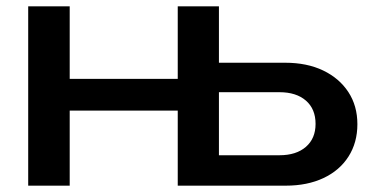

<svg xmlns="http://www.w3.org/2000/svg" viewBox="-20 -586 1170 606"><path d="M541 0V-566H671V-36L626 -96H862Q915 -96 945.5 -122.5Q976 -149 976 -195Q976 -242 945.5 -268.5Q915 -295 862 -295H629V-388H880Q949 -388 1000 -363.5Q1051 -339 1079.5 -295.5Q1108 -252 1108 -194Q1108 -136 1080 -92Q1052 -48 1001 -24Q950 0 882 0ZM69 0V-566H200V0ZM142 -237V-337H596V-237Z"/></svg>

Font: Unbounded
Style: Regular
Weight: 400
Designer: Luke Prowse, Jean-Baptiste Morizot, Fátima Lázaro, Florian Runge
Foundry: NaN
Version: Version 1.701;gftools[0.9.28.dev5+ged2979d]